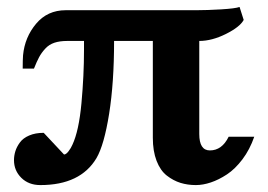

<svg xmlns="http://www.w3.org/2000/svg" viewBox="-20 -517 767 549"><path d="M707 -126Q694.3 -89.4 673.3 -61.5Q652.3 -33.7 628.9 -18.3Q605.5 -2.9 583 4.6Q560.5 12.2 540 12.2Q516.6 12.2 496.1 5.9Q475.6 -0.5 457 -14.9Q438.5 -29.3 427.7 -57.1Q417 -85 417 -123V-399.9H306.2Q306.2 -280.3 292 -191.4Q277.8 -102.5 255.9 -64.9Q210 12.2 95.2 12.2Q62 12.2 41 -8.5Q20 -29.3 20 -59.1Q20 -71.8 23.9 -84.5Q27.8 -97.2 36.9 -109.6Q45.9 -122.1 63.5 -129.6Q81.1 -137.2 105 -137.2L163.1 -75.2Q168.9 -75.2 176 -84.5Q183.1 -93.8 187 -103Q205.6 -142.6 212.9 -221.9Q220.2 -301.3 220.2 -374V-399.9H171.9Q150.9 -399.9 135.5 -394.8Q120.1 -389.6 109.4 -377.9Q98.6 -366.2 91.8 -353.5Q85 -340.8 77.1 -320.8H44.9Q44.9 -345.7 45.9 -358.9Q50.8 -410.6 83.3 -449.2Q115.7 -487.8 168 -487.8H542Q571.3 -487.8 612.3 -490.2Q653.3 -492.7 665 -497.1L676.8 -460Q666 -439.9 626 -419.9Q585.9 -399.9 549.8 -399.9V-133.8Q549.8 -86.9 580.1 -86.9Q614.7 -86.9 633.8 -126Z"/></svg>

Font: Veleka
Style: Bold
Weight: 700
Designer: Stefan Peev, Context Ltd, 2016; SIL International, 1997-2014.
Foundry: Stefan Peev, Context Ltd, 2016
Version: Version 1.000